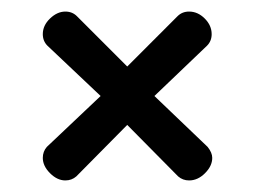

<svg xmlns="http://www.w3.org/2000/svg" viewBox="-20 -441 440 332"><path d="M347 -168Q347 -154 334.5 -141.5Q322 -129 307 -129Q296 -129 288 -136L200 -225L112 -136Q104 -129 93 -129Q79 -129 66.5 -141.5Q54 -154 54 -168Q54 -179 61 -187L154 -275L62 -362Q54 -370 54 -382Q54 -397 66.5 -409Q79 -421 93 -421Q105 -421 113 -413L200 -326L287 -413Q295 -421 307 -421Q322 -421 334 -409Q346 -397 346 -382Q346 -370 338 -362L247 -275L339 -187Q347 -177 347 -168Z"/></svg>

Font: Dosis
Style: Medium
Weight: 500
Designer: Edgar Tolentino, Pablo Impallari, Igino Marini
Foundry: Edgar Tolentino, Pablo Impallari, Igino Marini
Version: Version 1.007